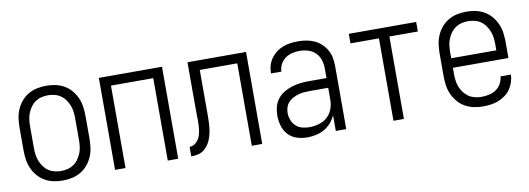

<svg xmlns="http://www.w3.org/2000/svg" viewBox="-48 -795 2946 1069"><g transform="rotate(-10 1425.0 -260.0)"><path d="M238 8Q211 8 185 2.5Q159 -3 136.5 -16Q114 -29 96.5 -49.5Q79 -70 68.5 -94.5Q58 -119 54.5 -145Q51 -171 51 -197V-323Q51 -349 54.5 -375Q58 -401 68.5 -425.5Q79 -450 96.5 -470.5Q114 -491 136.5 -504Q159 -517 185 -522.5Q211 -528 238 -528Q264 -528 290 -522.5Q316 -517 338.5 -504Q361 -491 378.5 -470.5Q396 -450 406.5 -425.5Q417 -401 420.5 -375Q424 -349 424 -323V-197Q424 -171 420.5 -145Q417 -119 406.5 -94.5Q396 -70 378.5 -49.5Q361 -29 338.5 -16Q316 -3 290 2.5Q264 8 238 8ZM238 -46Q256 -46 274.5 -50.5Q293 -55 308.5 -65.5Q324 -76 335 -91.5Q346 -107 353 -124Q360 -141 362.5 -160Q365 -179 365 -197V-323Q365 -341 362.5 -360Q360 -379 353 -396Q346 -413 335 -428.5Q324 -444 308.5 -454.5Q293 -465 274.5 -469.5Q256 -474 238 -474Q219 -474 200.5 -469.5Q182 -465 166.5 -454.5Q151 -444 140 -428.5Q129 -413 122 -396Q115 -379 112.5 -360Q110 -341 110 -323V-197Q110 -179 112.5 -160Q115 -141 122 -124Q129 -107 140 -91.5Q151 -76 166.5 -65.5Q182 -55 200.5 -50.5Q219 -46 238 -46Z M534 0V-520H891V0H832V-466H593V0Z M965 0V-54Q975 -54 985 -58Q995 -62 1002.5 -69.5Q1010 -77 1016 -86Q1022 -95 1025.5 -105Q1029 -115 1031 -125.5Q1033 -136 1034 -146.5Q1035 -157 1035.5 -167.5Q1036 -178 1036 -189Q1036 -206 1035.5 -223.5Q1035 -241 1035 -258V-520H1366V0H1307V-466H1095V-244Q1095 -224 1095 -204Q1095 -184 1094 -164.5Q1093 -145 1090 -125.5Q1087 -106 1081 -87Q1075 -68 1064.5 -51Q1054 -34 1038.5 -21.5Q1023 -9 1003.5 -4.5Q984 0 965 0Z M1620 8Q1591 8 1562 -1Q1533 -10 1513 -31.5Q1493 -53 1484.5 -82Q1476 -111 1476 -140Q1476 -165 1482 -189Q1488 -213 1503 -232.5Q1518 -252 1539 -265Q1560 -278 1583.5 -285.5Q1607 -293 1631.5 -296Q1656 -299 1680 -299H1782V-354Q1782 -378 1774.5 -401.5Q1767 -425 1750 -442Q1733 -459 1709 -466.5Q1685 -474 1661 -474Q1639 -474 1618 -469Q1597 -464 1579.5 -451.5Q1562 -439 1551.5 -419Q1541 -399 1541 -378H1482Q1482 -400 1488 -421.5Q1494 -443 1506.5 -461Q1519 -479 1536.5 -492.5Q1554 -506 1574.5 -514Q1595 -522 1617 -525Q1639 -528 1661 -528Q1685 -528 1708.5 -524Q1732 -520 1753.5 -510Q1775 -500 1792.5 -483.5Q1810 -467 1821.5 -446Q1833 -425 1837 -401.5Q1841 -378 1841 -354V0H1782V-89Q1772 -66 1755 -46.5Q1738 -27 1716.5 -15Q1695 -3 1670 2.5Q1645 8 1620 8ZM1642 -46Q1669 -46 1696 -54Q1723 -62 1743 -80Q1763 -98 1772.5 -124Q1782 -150 1782 -177V-244H1680Q1664 -244 1647.5 -243Q1631 -242 1615 -237.5Q1599 -233 1584 -225.5Q1569 -218 1557.5 -206Q1546 -194 1540.5 -178Q1535 -162 1535 -146Q1535 -125 1542.5 -105Q1550 -85 1565 -71Q1580 -57 1600.5 -51.5Q1621 -46 1642 -46Z M2108 0V-466H1947V-520H2328V-466H2167V0Z M2614 8Q2587 8 2561 2.5Q2535 -3 2512 -16Q2489 -29 2472 -49.5Q2455 -70 2444 -94Q2433 -118 2429.5 -144.5Q2426 -171 2426 -197V-323Q2426 -349 2429.5 -375Q2433 -401 2443.5 -425.5Q2454 -450 2471.5 -470.5Q2489 -491 2511.5 -504Q2534 -517 2560 -522.5Q2586 -528 2613 -528Q2639 -528 2665 -522.5Q2691 -517 2713.5 -504Q2736 -491 2753.5 -470.5Q2771 -450 2781.5 -425.5Q2792 -401 2795.5 -375Q2799 -349 2799 -323V-233H2485V-197Q2485 -178 2487.5 -159.5Q2490 -141 2497 -123.5Q2504 -106 2515.5 -91Q2527 -76 2542.5 -65.5Q2558 -55 2576.5 -50.5Q2595 -46 2614 -46Q2635 -46 2656.5 -50.5Q2678 -55 2696 -67Q2714 -79 2725 -98.5Q2736 -118 2738 -140H2797Q2796 -118 2789 -97Q2782 -76 2769.5 -58Q2757 -40 2739 -27Q2721 -14 2700.5 -6Q2680 2 2658 5Q2636 8 2614 8ZM2485 -287H2740V-323Q2740 -341 2737.5 -360Q2735 -379 2728 -396Q2721 -413 2710 -428.5Q2699 -444 2683.5 -454.5Q2668 -465 2649.5 -469.5Q2631 -474 2613 -474Q2594 -474 2575.5 -469.5Q2557 -465 2541.5 -454.5Q2526 -444 2515 -428.5Q2504 -413 2497 -396Q2490 -379 2487.5 -360Q2485 -341 2485 -323Z"/></g></svg>

Font: Iosevka QP Light
Style: Regular
Weight: 300
Designer: Belleve Invis
Foundry: Belleve Invis
Version: Version 20.0.0; ttfautohint (v1.8.4)